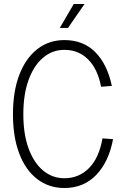

<svg xmlns="http://www.w3.org/2000/svg" viewBox="-20 -927 640 963"><path d="M303 16Q225 16 166.5 -29Q108 -74 76.5 -157Q45 -240 45 -354Q45 -469 77 -552Q109 -635 167 -680.5Q225 -726 303 -726Q398 -726 458 -665.5Q518 -605 541 -496L487 -492Q470 -581 422 -629Q374 -677 303 -677Q243 -677 196.5 -638Q150 -599 123.5 -526.5Q97 -454 97 -354Q97 -254 123.5 -182Q150 -110 196.5 -71.5Q243 -33 303 -33Q376 -33 426.5 -84Q477 -135 494 -233L547 -229Q526 -116 463 -50Q400 16 303 16ZM280 -787 350 -907H404L321 -787Z"/></svg>

Font: Geist Mono ExtraLight
Style: Regular
Weight: 200
Monospace: yes
Designer: Basement.studio, Andrés Briganti, Mateo Zaragoza
Foundry: Basement.studio, Vercel, Andrés Briganti, Guido Ferreyra, Mateo Zaragoza
Version: Version 1.500; ttfautohint (v1.8.4.7-5d5b)